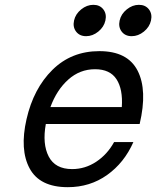

<svg xmlns="http://www.w3.org/2000/svg" viewBox="-20 -752 648 796"><path d="M261 24Q145 24 103 -53.5Q61 -131 90 -258Q119 -385 197.5 -462.5Q276 -540 392 -540Q509 -540 550.5 -459Q592 -378 559 -238H474H170Q155 -155 182 -103Q209 -51 279 -51Q333 -51 379 -81.5Q425 -112 453 -163H533Q495 -77 424 -26.5Q353 24 261 24ZM374 -465Q311 -465 263 -422Q215 -379 189 -308H485Q490 -382 463 -423.5Q436 -465 374 -465ZM484.5 -621Q470 -640 476 -667Q482 -694 505.5 -713Q529 -732 556 -732Q583 -732 597.5 -713Q612 -694 606 -667Q600 -640 576.5 -621Q553 -602 526 -602Q499 -602 484.5 -621ZM295.5 -621Q281 -640 287 -667Q293 -694 316.5 -713Q340 -732 367 -732Q394 -732 408.5 -713Q423 -694 417 -667Q411 -640 387.5 -621Q364 -602 337 -602Q310 -602 295.5 -621Z"/></svg>

Font: Miedinger
Style: Italic
Weight: 400
Italic angle: -13°
Version: Version 001.000